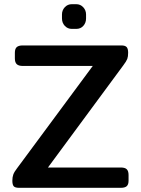

<svg xmlns="http://www.w3.org/2000/svg" viewBox="-20 -897 673 917"><path d="M276 -809V-828Q276 -848 289.5 -862.5Q303 -877 323 -877H344Q364 -877 377.5 -862.5Q391 -848 391 -828V-809Q391 -788 378 -773.5Q365 -759 344 -759H323Q303 -759 289.5 -773.5Q276 -788 276 -809ZM39 -34Q39 -51 43.5 -63.5Q48 -76 62 -94L423 -582H89Q69 -582 60 -590.5Q51 -599 51 -618V-645Q51 -664 60 -672Q69 -680 89 -680H559Q578 -680 585 -672Q592 -664 592 -645Q592 -627 588 -616Q584 -605 569 -585L209 -97H557Q577 -97 585.5 -88.5Q594 -80 594 -61V-34Q594 -16 585.5 -8Q577 0 557 0H71Q52 0 45.5 -7.5Q39 -15 39 -34Z"/></svg>

Font: Mitr
Style: Regular
Weight: 400
Designer: Thanarat Vachiruckul
Foundry: Cadson Demak
Version: Version 1.003